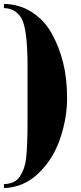

<svg xmlns="http://www.w3.org/2000/svg" viewBox="-40 -797 411 976"><path d="M-20 159V139Q37 137 61 100Q88 58 93 6Q100 -65 100 -173V-460Q100 -650 69 -704Q40 -754 -20 -756V-777Q59 -776 122.5 -735Q186 -694 223.5 -626Q261 -558 281 -478Q301 -398 301 -297.5Q301 -197 266 -93Q231 11 156 83.5Q81 156 -20 159Z"/></svg>

Font: SVN-Abril Fatface
Style: Regular
Weight: 400
Designer: Veronika Burian, Jos? Scaglione
Foundry: TypeTogether
Version: Version 1.001